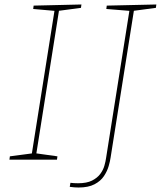

<svg xmlns="http://www.w3.org/2000/svg" viewBox="-20 -712 717 856"><path d="M341 -677 236 -663 244 -671 141 -21 136 -29 236 -15 234 0H22L24 -15L130 -29L121 -21L224 -671L230 -663L128 -672L130 -687L343 -692ZM456 -687 677 -692 675 -677 570 -663 578 -671 473 -9Q471 6 464.5 28.5Q458 51 443.5 73Q429 95 401.5 109.5Q374 124 330 124Q312 124 291 121L294 103Q302 104 310 104.5Q318 105 328 105Q367 105 390.5 93Q414 81 427 63.5Q440 46 445.5 26.5Q451 7 453 -8L558 -671L565 -663L454 -672Z"/></svg>

Font: Bitter Thin
Style: Italic
Weight: 100
Italic angle: -9°
Designer: Sol Matas, and Bitter project Authors
Foundry: Sol Matas
Version: Version 2.002